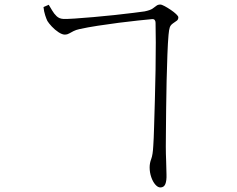

<svg xmlns="http://www.w3.org/2000/svg" viewBox="-20 -777 1040 843"><path d="M663 -677Q663 -685 659 -689.5Q655 -694 647 -693Q626 -691 587 -687Q548 -683 501.5 -677Q455 -671 409.5 -664Q364 -657 328 -649Q314 -646 303 -640.5Q292 -635 283.5 -630Q275 -625 265 -625Q253 -625 237 -635.5Q221 -646 207.5 -660.5Q194 -675 188 -685Q184 -693 178.5 -709.5Q173 -726 171 -746L194 -756Q201 -745 209 -731Q217 -717 228.5 -706Q240 -695 257 -694Q271 -693 307.5 -695.5Q344 -698 390.5 -702Q437 -706 483.5 -711Q530 -716 565.5 -720.5Q601 -725 615 -727Q639 -732 649.5 -739Q660 -746 666.5 -751.5Q673 -757 684 -757Q690 -757 703 -750Q716 -743 730 -733.5Q744 -724 753.5 -715Q763 -706 763 -701Q763 -691 756 -686Q749 -681 739 -674Q729 -667 725.5 -657Q722 -647 720 -624Q717 -591 715 -537Q713 -483 711.5 -421Q710 -359 709.5 -300Q709 -241 708.5 -196Q708 -151 708 -134Q708 -103 709.5 -69.5Q711 -36 711 -11Q712 16 706 31Q700 46 684 46Q673 46 662 33.5Q651 21 644 0.5Q637 -20 637 -42Q637 -61 644 -79Q651 -97 653 -137Q655 -165 656.5 -218.5Q658 -272 660 -338Q662 -404 663 -470Q664 -536 664 -591Q664 -646 663 -677Z"/></svg>

Font: Noto Serif JP ExtraLight ExtraLight
Style: Regular
Weight: 250
Version: Version 2.003-H1;hotconv 1.1.1;makeotfexe 2.6.0